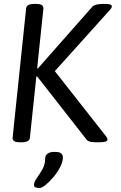

<svg xmlns="http://www.w3.org/2000/svg" viewBox="-20 -722 616 977"><path d="M515 -702Q549 -702 549 -690Q549 -681 537 -669L259 -360L520 -28Q524 -22 525.5 -18.5Q527 -15 527 -12Q526 -4 515.5 -1Q505 2 482 2H475Q453 2 440.5 -0.5Q428 -3 421 -11L169 -333H165L132 -20Q129 2 90 2H82Q60 2 52 -4Q44 -10 44 -20L113 -680Q115 -702 155 -702H163Q185 -702 193 -696Q201 -690 201 -680L169 -374H173L450 -688Q458 -696 473 -699Q488 -702 505 -702ZM263 51Q282 51 291 58.5Q300 66 300 79Q300 101 286.5 127.5Q273 154 252.5 178.5Q232 203 212 219Q192 235 180 235Q172 235 162.5 232Q153 229 153 220Q153 204 167 184.5Q181 165 195.5 140Q210 115 210 83Q210 69 222 60Q234 51 254 51Z"/></svg>

Font: Asap VF Beta
Style: Italic
Weight: 400
Italic angle: -6°
Designer: Pablo Cosgaya
Foundry: Pablo Cosgaya
Version: Version 1.007